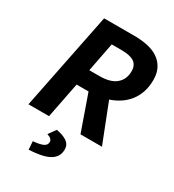

<svg xmlns="http://www.w3.org/2000/svg" viewBox="-207 -769 1011 1115"><g transform="rotate(30 298.0 -212.0)"><path d="M304 -348Q377 -348 414 -379.5Q451 -411 451 -465Q451 -507 423 -525Q395 -543 342 -543H273L235 -348ZM363 -652Q411 -652 452 -643Q493 -634 522.5 -614Q552 -594 569 -562Q586 -530 586 -485Q586 -439 573.5 -402.5Q561 -366 539 -338Q517 -310 486.5 -290Q456 -270 420 -258L521 0H377L293 -239H213L166 0H28L159 -652ZM245 46Q291 54 316.5 72Q342 90 342 122Q342 152 327.5 172Q313 192 288 203.5Q263 215 230.5 220.5Q198 226 161 228L157 173Q203 169 224 159Q245 149 245 128Q245 106 210 95Z"/></g></svg>

Font: mr_Source Sans Pro
Style: Bold Italic
Weight: 700
Italic angle: -11°
Designer: Paul D. Hunt
Foundry: Adobe Systems Incorporated
Version: Version 1.036;July 10, 2024;FontCreator 11.5.0.2430 64-bit